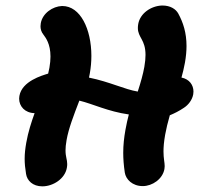

<svg xmlns="http://www.w3.org/2000/svg" viewBox="-20 -659 758 693"><path d="M477.2 -328.5C429.9 -336.2 376.7 -363.5 301.2 -378.9C302 -382.4 303.1 -387.6 304.3 -394.6C308 -415.6 309.8 -436.7 309.8 -457.3C309.8 -553.9 270.1 -637.3 205 -637.3H203.5C170.2 -636 133.6 -611.3 127.2 -575.2C126.6 -571.8 126.2 -568 126.2 -564.2C126.2 -554.4 128.8 -543.7 137.1 -533.5C144.7 -523 162.2 -501.3 162.2 -454.8C162.2 -443.1 161 -429.8 158.4 -414.7C157.4 -408.9 156 -402.3 153.8 -393.3C131.7 -386.5 59.4 -366.3 50 -312.7C49.4 -309.4 49.1 -306.1 49.1 -302.9C49.1 -275.6 69.6 -251.3 104.9 -250.6C93.5 -218.9 81.6 -182.8 74.8 -144C71.1 -122.9 69 -104.8 69 -85.8C69 -69.3 70.6 -52 74 -31.4C77.6 -7.4 97.9 13.6 132.8 13.6C171.7 13.6 214.4 -13.7 221.3 -53.2C222.3 -58.5 222.6 -62.9 222.6 -67C222.6 -83.4 216.5 -92.5 216.5 -116.3C216.5 -125.8 217.5 -137.7 220.3 -153.5C227.6 -195.1 245.6 -241.7 266.4 -295.8C315.6 -283.9 370.1 -256.4 445 -245.9C440.8 -229.8 436.4 -211 432.8 -190.5C427.6 -161.4 424.8 -135.3 424.8 -107.4C424.8 -85.6 426.5 -62.7 430.4 -36.4C434.1 -11.6 457.8 12.7 495.3 12.7C529.6 12.7 567.1 -12.5 573.5 -49.1C574.1 -52.6 574.4 -56 574.4 -59.3C574.4 -73 570.1 -86.4 570.1 -112.4C570.1 -127.5 571.5 -146.7 576.1 -172.7C579.9 -194.1 585.5 -217.1 592.9 -242.9C608.6 -249.3 626.9 -258.4 644.2 -270.2C660 -280.5 673.8 -298.4 677.4 -318.4C678 -321.8 678.3 -325.2 678.3 -328.5C678.3 -352 663.6 -373.4 635 -379.1C639.1 -393.6 644.1 -413.3 647.6 -433.2C651.4 -455 653.2 -474.8 653.2 -493C653.2 -540.9 641.1 -577.8 623.4 -610.2C614.6 -626.2 594.8 -639.1 566.4 -639.1H564.8C524.9 -637.7 485.7 -610.9 478.9 -572.3C478 -567 477.6 -562.3 477.6 -558.1C477.6 -523.2 505.2 -516.6 505.2 -460.7C505.2 -448.9 504 -434.8 501 -417.8C496.3 -391.2 488.3 -362.9 477.2 -328.5Z"/></svg>

Font: TudorRose
Style: BoldOblique
Weight: 500
Version: Version 001.000